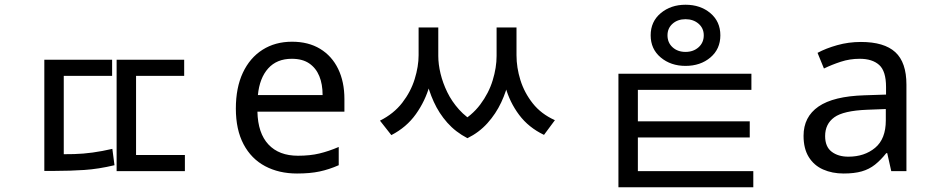

<svg xmlns="http://www.w3.org/2000/svg" viewBox="-20 -722 3925 810"><path d="M167 -470H453V-402H249V-38H167ZM472 -470H757V-402H554V-38H472ZM472 -68H760V0H472ZM167 -71H213Q254 -71 292.5 -72Q331 -73 371 -78.5Q411 -84 454 -94L463 -25Q396 -9 336 -5Q276 -1 213 -1H167Z M1212 -546Q1281 -546 1330.5 -516Q1380 -486 1406.5 -431.5Q1433 -377 1433 -304V-251H1066Q1068 -160 1112.5 -112.5Q1157 -65 1237 -65Q1288 -65 1327.5 -74.5Q1367 -84 1409 -102V-25Q1368 -7 1328 1.5Q1288 10 1233 10Q1157 10 1098.5 -21Q1040 -52 1007.5 -113.5Q975 -175 975 -264Q975 -352 1004.5 -415Q1034 -478 1087.5 -512Q1141 -546 1212 -546ZM1211 -474Q1148 -474 1111.5 -433.5Q1075 -393 1068 -321H1341Q1341 -367 1327 -401Q1313 -435 1284.5 -454.5Q1256 -474 1211 -474Z M1746 -606H1811V-489Q1811 -427 1792.5 -361.5Q1774 -296 1734.5 -240.5Q1695 -185 1631 -152L1583 -213Q1641 -242 1677 -288.5Q1713 -335 1729.5 -388.5Q1746 -442 1746 -489ZM1767 -606H1829V-486Q1829 -451 1838.5 -411.5Q1848 -372 1867 -333Q1886 -294 1916.5 -260Q1947 -226 1989 -203L1952 -139Q1902 -165 1867 -204.5Q1832 -244 1810 -292.5Q1788 -341 1777.5 -390.5Q1767 -440 1767 -486ZM2075 -606H2138V-486Q2138 -439 2127.5 -388.5Q2117 -338 2094.5 -290Q2072 -242 2036.5 -202.5Q2001 -163 1952 -139L1914 -203Q1970 -233 2006 -281Q2042 -329 2058.5 -383Q2075 -437 2075 -486ZM2094 -606H2159V-489Q2159 -437 2175.5 -384Q2192 -331 2227.5 -286Q2263 -241 2321 -215L2275 -153Q2210 -184 2170 -237.5Q2130 -291 2112 -356.5Q2094 -422 2094 -489Z M2872 -702Q2935 -702 2977 -666.5Q3019 -631 3019 -573Q3019 -515 2977 -479.5Q2935 -444 2872 -444Q2810 -444 2767.5 -479.5Q2725 -515 2725 -573Q2725 -631 2767.5 -666.5Q2810 -702 2872 -702ZM2872 -641Q2839 -641 2817.5 -622Q2796 -603 2796 -573Q2796 -542 2817.5 -522.5Q2839 -503 2872 -503Q2905 -503 2927 -522.5Q2949 -542 2949 -573Q2949 -603 2927 -622Q2905 -641 2872 -641ZM2589 -411H3150V-343H2671V35H2589ZM2589 0H3158V68H2589ZM2608 -210H3143V-142H2608Z M3612 -545Q3710 -545 3757 -502Q3804 -459 3804 -365V0H3740L3723 -76H3719Q3696 -47 3671.5 -27.5Q3647 -8 3615.5 1Q3584 10 3539 10Q3491 10 3452.5 -7Q3414 -24 3392 -59.5Q3370 -95 3370 -149Q3370 -229 3433 -272.5Q3496 -316 3627 -320L3718 -323V-355Q3718 -422 3689 -448Q3660 -474 3607 -474Q3565 -474 3527 -461.5Q3489 -449 3456 -433L3429 -499Q3464 -518 3512 -531.5Q3560 -545 3612 -545ZM3638 -259Q3538 -255 3499.5 -227Q3461 -199 3461 -148Q3461 -103 3488.5 -82Q3516 -61 3559 -61Q3627 -61 3672 -98.5Q3717 -136 3717 -214V-262Z"/></svg>

Font: lkorean15
Style: Book
Weight: 400
Designer: Jelle Bosma - Monotype Design Team
Foundry: Monotype Imaging Inc.
Version: Version 2.003